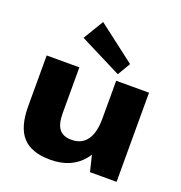

<svg xmlns="http://www.w3.org/2000/svg" viewBox="-147 -955 1031 1093"><g transform="rotate(20 368.5 -409.0)"><path d="M253 -264Q253 -197 276.5 -167Q300 -137 351 -137Q413 -137 444.5 -181.5Q476 -226 476 -311V-540H675V0H514L490 -98Q483 -86 475 -76Q406 11 276 11Q162 11 108.5 -47.5Q55 -106 55 -233V-540H253ZM518 -656 472 -578 218 -706 292 -829Z"/></g></svg>

Font: Pathway Extreme 8pt Thin 12pt ExtraBold
Style: Regular
Weight: 800
Version: Version 1.001;gftools[0.9.26]